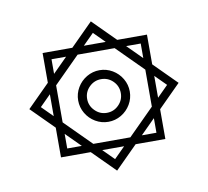

<svg xmlns="http://www.w3.org/2000/svg" viewBox="-65 -612 730 674"><g transform="rotate(-10 300.0 -275.0)"><path d="M220 -89H114V-195L34 -275L114 -355V-461H220L300 -541L380 -461H486V-355L566 -275L486 -195V-89H380L300 -9ZM339 -89H261L300 -50ZM193 -116 141 -168V-116ZM208 -275Q208 -299.5 220.5 -320.8Q233 -342 254.2 -354.5Q275.5 -367 300 -367Q324.5 -367 345.8 -354.5Q367 -342 379.5 -320.8Q392 -299.5 392 -275Q392 -250.5 379.5 -229.2Q367 -208 345.8 -195.5Q324.5 -183 300 -183Q275.5 -183 254.2 -195.5Q233 -208 220.5 -229.2Q208 -250.5 208 -275ZM360 -275Q360 -300 342.5 -317.5Q325 -335 300 -335Q275.5 -335 257.8 -317.5Q240 -300 240 -275Q240 -250.5 257.8 -232.8Q275.5 -215 300 -215Q325 -215 342.5 -232.8Q360 -250.5 360 -275ZM114 -236V-314L75 -275ZM234 -116H366L459 -209V-341L366 -434H234L141 -341V-209ZM193 -434H141V-382ZM339 -461 300 -500 261 -461ZM459 -116V-168L407 -116ZM459 -382V-434H407ZM525 -275 486 -314V-236Z"/></g></svg>

Font: JuliaMono Italic
Style: Regular
Weight: 400
Italic angle: -9°
Monospace: yes
Designer: cormullion
Foundry: corm
Version: Version 0.049; ttfautohint (v1.8.4)